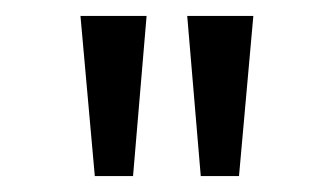

<svg xmlns="http://www.w3.org/2000/svg" viewBox="-20 -696 421 241"><path d="M232 -475 215 -676H298L280 -475ZM99 -475 81 -676H164L147 -475Z"/></svg>

Font: Maven Pro
Style: Regular
Weight: 400
Designer: Joe Prince
Foundry: Joe Prince
Version: Version 2.103